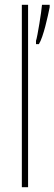

<svg xmlns="http://www.w3.org/2000/svg" viewBox="-20 -780 227 800"><path d="M97 0V-760H71V0ZM187 -750V-760H155C153 -733 136 -626 130 -610V-596H142C161 -626 180 -715 187 -750Z"/></svg>

Font: Noto Sans Devanagari ExtraCondensed Thin
Style: Regular
Weight: 100
Width: 2
Designer: Jelle Bosma - Monotype Design Team
Foundry: Monotype Imaging Inc.
Version: Version 2.004